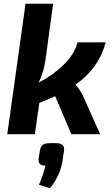

<svg xmlns="http://www.w3.org/2000/svg" viewBox="-20 -720 603 1030"><path d="M396 -493H547Q510 -353 385 -266Q408 -242 426 -204L517 0H363L276 -204Q239 -187 191 -168L167 0H19L117 -700H265L224 -399Q216 -340 188 -277Q265 -317 322.5 -373.5Q380 -430 396 -493ZM250 48H280Q306 48 316.5 58.5Q327 69 323 92L315 144Q304 220 248 290L189 271Q212 219 224 168Q203 169 194 159.5Q185 150 187 131L194 89Q198 65 210.5 56.5Q223 48 250 48Z"/></svg>

Font: Exo 2.0
Style: Bold Italic
Weight: 700
Italic angle: -8°
Designer: Natanael Gama
Version: Version 1.001;PS 001.001;hotconv 1.0.70;makeotf.lib2.5.58329